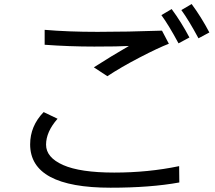

<svg xmlns="http://www.w3.org/2000/svg" viewBox="-20 -874 1040 930"><path d="M126 -174.8Q126 -263.7 191.4 -331.1L258.8 -298.8Q203.1 -235.4 203.1 -173.3Q203.1 -111.3 285.6 -74.7Q368.2 -38.1 533.2 -38.1Q698.2 -38.1 847.7 -69.3L848.6 9.8Q709 35.2 515.6 35.2Q126 35.2 126 -174.8ZM196.3 -657.2V-729.5Q309.6 -719.7 452.6 -719.7Q595.7 -719.7 764.6 -725.6L797.9 -662.1Q747.1 -642.6 656.7 -595.7Q566.4 -548.8 500 -504.9L434.6 -547.9Q521.5 -603.5 604.5 -651.4Q556.6 -648.4 436.5 -648.4Q316.4 -648.4 196.3 -657.2ZM761.7 -800.8 811.5 -830.1Q858.4 -766.6 897.5 -692.4L844.7 -664.1Q796.9 -752.9 761.7 -800.8ZM858.4 -825.2 908.2 -854.5Q955.1 -791 994.1 -716.8L941.4 -688.5Q893.6 -777.3 858.4 -825.2Z"/></svg>

Font: GenEi M Gothic v2 Regular
Style: Regular
Weight: 400
Version: Version 2.0